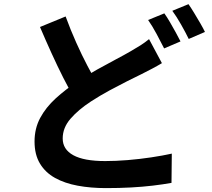

<svg xmlns="http://www.w3.org/2000/svg" viewBox="-20 -863 1040 941"><path d="M773.5 -553.5Q750.3 -539.4 725.8 -526.6Q701.4 -513.7 674.3 -500.1Q643 -485 602.7 -464.7Q562.4 -444.4 517.1 -420Q471.8 -395.5 426 -365.9Q363.8 -325.3 325.6 -281.1Q287.3 -236.9 287.3 -184.3Q287.3 -130.7 339.4 -102.2Q391.4 -73.6 495.6 -73.6Q547.3 -73.6 606 -78.4Q664.8 -83.2 721.4 -91.8Q778.1 -100.3 822 -110.1L820.5 33.3Q778.3 40.9 728.6 46.8Q678.9 52.7 621.9 55.8Q564.8 58.9 499.3 58.9Q424.8 58.9 360.9 47.1Q297 35.3 249.7 9Q202.4 -17.3 175.9 -61.2Q149.3 -105.2 149.3 -169.6Q149.3 -233.3 177 -285.1Q204.8 -336.8 252.9 -380.7Q301.1 -424.6 359.9 -463.6Q407.8 -495.1 455.3 -521.7Q502.8 -548.2 545.4 -570.7Q588.1 -593.2 618.2 -610.6Q646.4 -626.7 668.6 -640.8Q690.7 -654.9 710.5 -671.2ZM301.6 -782.3Q325.9 -715.9 353.5 -654.4Q381 -592.9 408.7 -540.1Q436.4 -487.4 459.4 -446.1L345.9 -379.4Q319 -425 290 -482.2Q261.1 -539.4 232.3 -602.8Q203.5 -666.2 176 -730.7ZM785.4 -797.5Q798.4 -779.5 813 -754.3Q827.6 -729.1 841.4 -704.1Q855.3 -679.1 864.7 -660L784.4 -625.7Q768.9 -656.7 747.5 -696.5Q726.1 -736.2 705.9 -765ZM903.8 -842.6Q917 -823.8 932.2 -798.5Q947.4 -773.3 961.8 -748.7Q976.1 -724 984.5 -706.4L905 -672.1Q889.6 -703.8 867.4 -742.9Q845.2 -782.1 824.5 -810.1Z"/></svg>

Font: Noto Sans SC Thin
Style: Regular
Weight: 100
Designer: Ryoko NISHIZUKA 西塚涼子 (kana, bopomofo & ideographs); Paul D. Hunt (Latin, Greek & Cyrillic); Sandoll Communications 산돌커뮤니
Foundry: Adobe
Version: Version 2.004-H2;hotconv 1.0.118;makeotfexe 2.5.65603